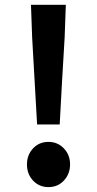

<svg xmlns="http://www.w3.org/2000/svg" viewBox="-20 -762 401 796"><path d="M180.7 13.7Q142.6 13.7 117.2 -13.2Q91.8 -40 91.8 -80.1Q91.8 -120.1 117.2 -147Q142.6 -173.8 180.7 -173.8Q218.8 -173.8 244.6 -147Q270.5 -120.1 270.5 -80.6Q270.5 -41 245.1 -13.7Q219.7 13.7 180.7 13.7ZM133.8 -246.1 113.3 -606.4 108.4 -742.2H252.9L248 -606.4L237.3 -425.8L227.5 -246.1Z"/></svg>

Font: Bpmf GenSeki Gothic B
Style: B
Weight: 700
Foundry: But Ko
Version: Version 1.320